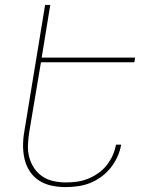

<svg xmlns="http://www.w3.org/2000/svg" viewBox="-20 -755 640 783"><path d="M247 8Q218 8 190 2Q162 -4 139.5 -18.5Q117 -33 102 -55.5Q87 -78 80.5 -105Q74 -132 74 -160.5Q74 -189 79 -218L164 -735H185L150 -520H531L528 -501H147L99 -215Q95 -189 94 -163Q93 -137 99.5 -113Q106 -89 119.5 -69Q133 -49 153 -35.5Q173 -22 198 -16.5Q223 -11 249 -11Q271 -11 293.5 -14Q316 -17 337.5 -25.5Q359 -34 379.5 -48Q400 -62 415 -81Q430 -100 439.5 -121.5Q449 -143 453 -165H474Q470 -140 459 -116Q448 -92 431.5 -71Q415 -50 393 -34Q371 -18 347 -8.5Q323 1 297 4.5Q271 8 247 8Z"/></svg>

Font: Iosevka Thin Extended Oblique
Style: Regular
Weight: 100
Width: 7
Italic angle: -9°
Monospace: yes
Designer: Belleve Invis
Foundry: Belleve Invis
Version: Version 32.5.0; ttfautohint (v1.8.4)